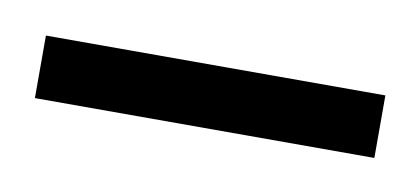

<svg xmlns="http://www.w3.org/2000/svg" viewBox="-25 -622 278 127"><g transform="rotate(10 114.0 -558.0)"><path d="M0 -537V-579H228V-537Z"/></g></svg>

Font: Smooch Sans Thin Medium
Style: Regular
Weight: 500
Version: Version 1.010